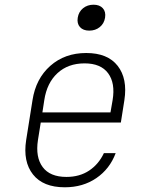

<svg xmlns="http://www.w3.org/2000/svg" viewBox="-20 -785 640 815"><path d="M255 10Q163 10 120 -44.5Q77 -99 91 -190L118 -360Q132 -451 193.5 -505.5Q255 -560 346 -560Q437 -560 479.5 -505.5Q522 -451 508 -360L493 -265H153L141 -190Q130 -118 161 -76Q192 -34 262 -34Q318 -34 358.5 -61Q399 -88 421 -135H471Q446 -68 389 -29Q332 10 255 10ZM160 -308H449L458 -360Q470 -432 439 -474Q408 -516 339 -516Q269 -516 224 -474.5Q179 -433 168 -360ZM359 -655Q333 -655 319.5 -670Q306 -685 310 -710Q314 -735 332.5 -750Q351 -765 377 -765Q403 -765 416.5 -750Q430 -735 426 -710Q422 -685 403.5 -670Q385 -655 359 -655Z"/></svg>

Font: NKDuy Mono Thin
Style: Italic
Weight: 100
Italic angle: -9°
Monospace: yes
Designer: NKDuy
Foundry: NKDuy
Version: Version 2.251; ttfautohint (v1.8.4.7-5d5b)